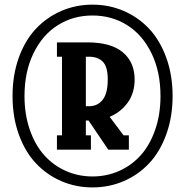

<svg xmlns="http://www.w3.org/2000/svg" viewBox="-20 -755 801 830"><path d="M245.4 -707.8Q308.1 -734.9 379.9 -734.9Q451.7 -734.9 514.6 -707.8Q577.6 -680.7 624.5 -630.9Q671.4 -581.1 698.7 -505.9Q726.1 -430.7 726.1 -339.8Q726.1 -249 698.7 -173.8Q671.4 -98.6 624.5 -48.8Q577.6 1 514.6 28.1Q451.7 55.2 379.9 55.2Q308.1 55.2 245.4 28.1Q182.6 1 135.5 -48.8Q88.4 -98.6 61.3 -173.8Q34.2 -249 34.2 -339.8Q34.2 -430.7 61.3 -505.9Q88.4 -581.1 135.5 -630.9Q182.6 -680.7 245.4 -707.8ZM673.8 -339.8Q673.8 -445.3 634.8 -525.1Q595.7 -605 529.3 -646.5Q462.9 -688 379.9 -688Q296.9 -688 230.5 -646.5Q164.1 -605 125 -525.1Q85.9 -445.3 85.9 -339.8Q85.9 -260.7 108.6 -194.8Q131.3 -128.9 170.7 -84.7Q210 -40.5 263.9 -16.4Q317.9 7.8 379.9 7.8Q441.9 7.8 495.8 -16.4Q549.8 -40.5 589.1 -84.7Q628.4 -128.9 651.1 -194.8Q673.8 -260.7 673.8 -339.8ZM562 -411.1Q562 -353.5 532.5 -312Q502.9 -270.5 454.1 -250L514.2 -169.9H537.1V-107.9H448.2L362.8 -233.9H351.1V-169.9H373V-107.9H226.1V-169.9H248V-509.8H226.1V-571.8H357.9Q459.5 -571.8 510.7 -529.1Q562 -486.3 562 -411.1ZM365.2 -509.8H351.1V-295.9H365.2Q402.3 -295.9 424.1 -324Q445.8 -352.1 445.8 -411.1Q445.8 -466.8 424.3 -488.3Q402.8 -509.8 365.2 -509.8Z"/></svg>

Font: Margherita Black
Style: Regular
Weight: 900
Designer: James Puckett
Foundry: Dunwich Type Founders
Version: Version 1.008;hotconv 1.0.109;makeotfexe 2.5.65596